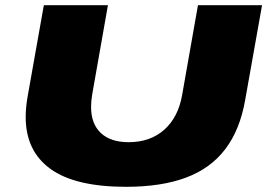

<svg xmlns="http://www.w3.org/2000/svg" viewBox="-20 -708 1030 740"><path d="M466 12Q270 12 174.5 -57Q79 -126 79 -257Q79 -277 81 -297Q83 -317 87 -339L149 -688H396L335 -342Q333 -329 332 -318Q331 -307 331 -296Q331 -231 368.5 -195.5Q406 -160 476 -160Q559 -160 613 -208Q667 -256 682 -342L743 -688H990L925 -323Q905 -208 848.5 -133.5Q792 -59 697 -23.5Q602 12 466 12Z"/></svg>

Font: Archivo Expanded Black
Style: Italic
Weight: 900
Width: 7
Italic angle: -10°
Designer: Hector Gatti
Foundry: Omnibus-Type
Version: Version 2.001